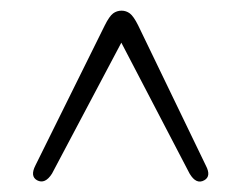

<svg xmlns="http://www.w3.org/2000/svg" viewBox="-20 -732 452 360"><path d="M363 -394Q348 -385.5 335.5 -406.5L207.5 -652L77.5 -406.5Q64.5 -386 49.5 -394Q36 -401.5 46.5 -422L176.5 -684.5Q185 -701.5 192 -706.8Q199 -712 208 -712Q216.5 -712 223.5 -706.8Q230.5 -701.5 239 -684.5L366 -421.5Q376.5 -401.5 363 -394Z"/></svg>

Font: Fraunces 72pt Soft Light
Style: Regular
Weight: 300
Version: Version 1.000;[b76b70a41]